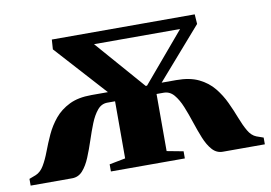

<svg xmlns="http://www.w3.org/2000/svg" viewBox="-81 -607 992 702"><g transform="rotate(-10 415.0 -256.0)"><path d="M-20 0V-25L5 -34.5Q23 -42 35.5 -63Q48 -84 58.8 -112.8Q69.5 -141.5 83.5 -172Q97.5 -202.5 119.2 -228.8Q141 -255 174 -271.2Q207 -287.5 256.5 -287.5H317.5L146.5 -476.5L149 -512.5H679.5L682 -476.5L517 -287.5H571.5Q621.5 -287.5 654.8 -271.2Q688 -255 709.5 -228.5Q731 -202 745.2 -171.5Q759.5 -141 770.5 -112.2Q781.5 -83.5 793.8 -62.2Q806 -41 824 -34L849.5 -25V0H693.5Q670.5 0 654.5 -18Q638.5 -36 627 -64.5Q615.5 -93 605 -125Q594.5 -157 583 -185.2Q571.5 -213.5 556 -231.8Q540.5 -250 518 -250H491.5V-38L552.5 -26.5V0H278V-26.5L337.5 -38V-250H309Q287 -250 271.8 -231.8Q256.5 -213.5 245.2 -185.2Q234 -157 223.5 -125Q213 -93 201.2 -64.5Q189.5 -36 173.5 -18Q157.5 0 134 0ZM457.5 -286H462.5L617.5 -469H298Z"/></g></svg>

Font: Merriweather 120pt ExtraBold
Style: Regular
Weight: 800
Version: Version 2.100